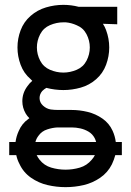

<svg xmlns="http://www.w3.org/2000/svg" viewBox="-20 -558 540 791"><path d="M250 213Q213 213 176 204.5Q139 196 107.5 174Q76 152 60 117Q51 100 47 81H18V27H44Q47 4 57 -18Q70 -49 97 -68L101 -71Q92 -80 86 -90Q72 -114 72 -141Q72 -175 93 -203Q102 -216 113 -225L106 -232Q78 -256 65 -291Q52 -326 52 -362.5Q52 -399 65 -433.5Q78 -468 106 -492.5Q134 -517 169.5 -527.5Q205 -538 241 -538Q273 -538 304 -530H305H463V-458L404 -460Q412 -448 417 -434Q430 -399 430 -362.5Q430 -326 417 -291Q404 -256 376 -231.5Q348 -207 312.5 -197Q277 -187 241 -187Q206 -187 171 -196Q162 -191 154 -183Q143 -170 143 -154Q143 -136 157 -123Q171 -110 189 -107Q204 -105 220 -105H225H275Q308 -105 341 -97Q374 -89 402 -69.5Q430 -50 444 -19Q454 3 457 27H482V81H455Q450 100 441 119Q424 153 392.5 174.5Q361 196 324.5 204.5Q288 213 250 213ZM250 141Q280 141 309 132.5Q338 124 358 100Q366 91 371 81H131Q136 91 143 100Q162 124 191 132.5Q220 141 250 141ZM126 27H376Q374 19 370 11Q361 -6 345 -15.5Q329 -25 311 -29Q293 -33 275 -33H225H224H220H217Q196 -32 175 -25Q152 -18 138 2Q129 14 126 27ZM223 -33H221H220ZM241 -259Q269 -259 296 -270.5Q323 -282 336.5 -308Q350 -334 350 -362.5Q350 -391 336.5 -417Q323 -443 296 -454Q274 -464 251 -466H241Q213 -466 186 -454.5Q159 -443 145.5 -417Q132 -391 132 -362.5Q132 -334 145.5 -308Q159 -282 186 -270.5Q213 -259 241 -259Z"/></svg>

Font: Iosevka SS08
Style: Regular
Weight: 400
Monospace: yes
Designer: Belleve Invis
Foundry: Belleve Invis
Version: 2.1.0; ttfautohint (v1.8.2)